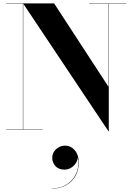

<svg xmlns="http://www.w3.org/2000/svg" viewBox="-20 -770 788 1141"><path d="M118 -750V-2H234V0H17V-2H116V-748H17V-750ZM731.5 -750V-748H626.5V10H624.5L117 -750H301.5L624.5 -254.5V-748H509.5V-750ZM289 351V349.5Q341.5 349.5 379.8 324Q418 298.5 435.2 255Q452.5 211.5 441 158.5H442Q443 179.5 432 197.5Q421 215.5 402.8 226.8Q384.5 238 363 238Q328 238 309.2 216.8Q290.5 195.5 290.5 167Q290.5 147.5 301 131.2Q311.5 115 329.2 105.2Q347 95.5 368 95.5Q400.5 95.5 424.2 122.8Q448 150 448 197Q448 240 428.8 274.8Q409.5 309.5 373.8 330.2Q338 351 289 351Z"/></svg>

Font: Bodoni Moda 96pt
Style: Bold
Weight: 700
Version: Version 2.005